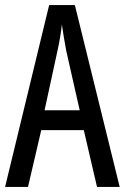

<svg xmlns="http://www.w3.org/2000/svg" viewBox="-20 -734 490 754"><path d="M361 0 309 -223H142L90 0H0L173 -714H274L450 0ZM240 -535Q235 -563 230.5 -589Q226 -615 223 -638Q218 -590 206 -536L155 -301H293Z"/></svg>

Font: Noto Sans Myanmar ExtraCondensed
Style: Regular
Weight: 400
Width: 2
Designer: Monotype Design Team
Foundry: Monotype Imaging Inc.
Version: Version 2.107; ttfautohint (v1.8.4.7-5d5b)